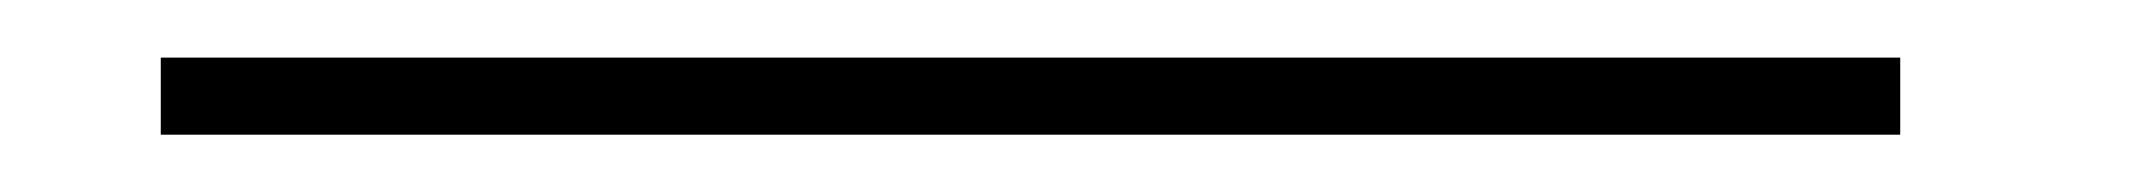

<svg xmlns="http://www.w3.org/2000/svg" viewBox="-20 141 745 67"><path d="M643.1 188H36.1V161.1H643.1Z"/></svg>

Font: RawengulkPcs
Style: Regular
Weight: 400
Version: Version 0.92